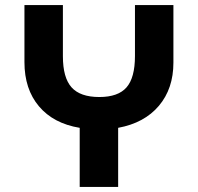

<svg xmlns="http://www.w3.org/2000/svg" viewBox="-20 -734 777 754"><path d="M293 -232Q190 -249 133 -316.5Q76 -384 76 -490V-714H227V-513Q227 -429 261 -391Q295 -353 370 -353Q444 -353 477 -391Q510 -429 510 -514V-714H661V-488Q661 -386 604 -318.5Q547 -251 444 -232V0H293Z"/></svg>

Font: Noto Sans Georgian
Style: Regular
Weight: 600
Designer: Monotype Design team
Foundry: Monotype Imaging Inc.
Version: Version 1.000